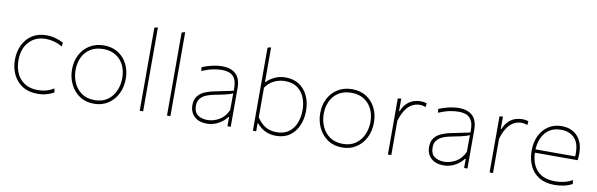

<svg xmlns="http://www.w3.org/2000/svg" viewBox="-50 -1197 5174 1664"><g transform="rotate(10 2537.5 -365.0)"><path d="M304 9Q226.5 9 172.5 -25.2Q118.5 -59.5 90.2 -117.8Q62 -176 62 -248Q62 -320.5 90 -378.5Q118 -436.5 170.2 -470.2Q222.5 -504 295 -504Q338 -504 377.8 -492.8Q417.5 -481.5 446 -465L441 -431Q400 -455 363.5 -463.5Q327 -472 296 -472Q204 -472 148.5 -411.5Q93 -351 93 -248Q93 -185 116.2 -134Q139.5 -83 186.2 -53Q233 -23 304 -23Q339.5 -23 374.8 -32.5Q410 -42 442 -62L449 -28Q426 -14 388.2 -2.5Q350.5 9 304 9Z M802 9Q727.5 9 674.2 -27.2Q621 -63.5 592.5 -122.8Q564 -182 564 -251Q564 -325 594.2 -382Q624.5 -439 678.2 -471.5Q732 -504 802 -504Q874 -504 926.8 -470.8Q979.5 -437.5 1008.2 -380.2Q1037 -323 1037 -251Q1037 -178.5 1007.8 -119.5Q978.5 -60.5 925.5 -25.8Q872.5 9 802 9ZM802 -23Q870.5 -23 915.8 -55.8Q961 -88.5 983.5 -140.5Q1006 -192.5 1006 -251Q1006 -316.5 981.2 -366.2Q956.5 -416 910.8 -444Q865 -472 802 -472Q734.5 -472 688.2 -442.5Q642 -413 618.5 -362.8Q595 -312.5 595 -251Q595 -192.5 617.8 -140.5Q640.5 -88.5 686.5 -55.8Q732.5 -23 802 -23Z M1204 0V-731L1234 -739V0Z M1444 0V-731L1474 -739V0Z M1796 9Q1724 9 1684.5 -28.8Q1645 -66.5 1645 -127Q1645 -179 1670 -209Q1695 -239 1731.8 -254Q1768.5 -269 1803 -276L1976 -312Q1976.5 -320.5 1976.5 -328.5Q1976.5 -385.5 1961 -415.5Q1943 -449.5 1912.2 -460.8Q1881.5 -472 1845 -472Q1810.5 -472 1768.2 -463.8Q1726 -455.5 1669 -432L1666 -465Q1702 -481 1751.5 -492.5Q1801 -504 1845 -504Q1918 -504 1961.5 -465Q2005 -426 2005 -339V0H1976V-80H1970Q1944.5 -44 1897.8 -17.5Q1851 9 1796 9ZM1796 -23Q1845 -23 1895 -50.2Q1945 -77.5 1975 -141L1976 -289Q1966.5 -284.5 1950.5 -279Q1934.5 -273.5 1903 -266Q1871.5 -258.5 1815 -248Q1777.5 -241 1746 -227.8Q1714.5 -214.5 1695.2 -190.5Q1676 -166.5 1676 -128Q1676 -71 1709.8 -47Q1743.5 -23 1796 -23Z M2403 9Q2350 9 2308.2 -11.5Q2266.5 -32 2235 -70H2229V0H2200V-731L2230 -739V-435H2236Q2258 -460 2301.5 -482Q2345 -504 2401 -504Q2470.5 -504 2520.5 -471Q2570.5 -438 2597.2 -380.2Q2624 -322.5 2624 -249Q2624 -179.5 2599.2 -120.8Q2574.5 -62 2525.2 -26.5Q2476 9 2403 9ZM2403 -23Q2470 -23 2512 -55Q2554 -87 2573.5 -138.5Q2593 -190 2593 -249Q2593 -310.5 2572.2 -361Q2551.5 -411.5 2509 -441.8Q2466.5 -472 2401 -472Q2351 -472 2305.5 -450.2Q2260 -428.5 2230 -384V-124Q2260 -76 2302.2 -49.5Q2344.5 -23 2403 -23Z M2986 9Q2911.5 9 2858.2 -27.2Q2805 -63.5 2776.5 -122.8Q2748 -182 2748 -251Q2748 -325 2778.2 -382Q2808.5 -439 2862.2 -471.5Q2916 -504 2986 -504Q3058 -504 3110.8 -470.8Q3163.5 -437.5 3192.2 -380.2Q3221 -323 3221 -251Q3221 -178.5 3191.8 -119.5Q3162.5 -60.5 3109.5 -25.8Q3056.5 9 2986 9ZM2986 -23Q3054.5 -23 3099.8 -55.8Q3145 -88.5 3167.5 -140.5Q3190 -192.5 3190 -251Q3190 -316.5 3165.2 -366.2Q3140.5 -416 3094.8 -444Q3049 -472 2986 -472Q2918.5 -472 2872.2 -442.5Q2826 -413 2802.5 -362.8Q2779 -312.5 2779 -251Q2779 -192.5 2801.8 -140.5Q2824.5 -88.5 2870.5 -55.8Q2916.5 -23 2986 -23Z M3388 0V-494L3418 -497V-388H3423Q3444 -437.5 3473.2 -462.5Q3502.5 -487.5 3532.5 -495.8Q3562.5 -504 3586 -504Q3602 -504 3615.8 -502Q3629.5 -500 3642 -496L3639 -462Q3625 -466.5 3613.2 -469.2Q3601.5 -472 3584 -472Q3569.5 -472 3548.2 -467Q3527 -462 3503.5 -445.2Q3480 -428.5 3457.8 -394.2Q3435.5 -360 3418 -302V0Z M3879 9Q3807 9 3767.5 -28.8Q3728 -66.5 3728 -127Q3728 -179 3753 -209Q3778 -239 3814.8 -254Q3851.5 -269 3886 -276L4059 -312Q4059.5 -320.5 4059.5 -328.5Q4059.5 -385.5 4044 -415.5Q4026 -449.5 3995.2 -460.8Q3964.5 -472 3928 -472Q3893.5 -472 3851.2 -463.8Q3809 -455.5 3752 -432L3749 -465Q3785 -481 3834.5 -492.5Q3884 -504 3928 -504Q4001 -504 4044.5 -465Q4088 -426 4088 -339V0H4059V-80H4053Q4027.5 -44 3980.8 -17.5Q3934 9 3879 9ZM3879 -23Q3928 -23 3978 -50.2Q4028 -77.5 4058 -141L4059 -289Q4049.5 -284.5 4033.5 -279Q4017.5 -273.5 3986 -266Q3954.5 -258.5 3898 -248Q3860.5 -241 3829 -227.8Q3797.5 -214.5 3778.2 -190.5Q3759 -166.5 3759 -128Q3759 -71 3792.8 -47Q3826.5 -23 3879 -23Z M4283 0V-494L4313 -497V-388H4318Q4339 -437.5 4368.2 -462.5Q4397.5 -487.5 4427.5 -495.8Q4457.5 -504 4481 -504Q4497 -504 4510.8 -502Q4524.5 -500 4537 -496L4534 -462Q4520 -466.5 4508.2 -469.2Q4496.5 -472 4479 -472Q4464.5 -472 4443.2 -467Q4422 -462 4398.5 -445.2Q4375 -428.5 4352.8 -394.2Q4330.5 -360 4313 -302V0Z M4856 9Q4773 9 4718.2 -24.8Q4663.5 -58.5 4636.2 -117.2Q4609 -176 4609 -251Q4609 -324.5 4636.8 -381.8Q4664.5 -439 4714 -471.5Q4763.5 -504 4829 -504Q4917 -504 4968.5 -449.2Q5020 -394.5 5020 -297Q5020 -262.5 5016 -237H4640Q4643 -138.5 4696 -80.8Q4749 -23 4856 -23Q4896 -23 4934.2 -32Q4972.5 -41 5007 -61L5010 -27Q4981.5 -10 4941 -0.5Q4900.5 9 4856 9ZM4830 -472Q4742 -472 4693 -414Q4644 -356 4640.5 -266H4989Q4990 -273.5 4990 -281Q4990 -288 4990 -295Q4990 -386 4946 -429Q4902 -472 4830 -472Z"/></g></svg>

Font: Heraclito Thin
Style: Regular
Weight: 100
Designer: Kostas Bartsokas (font) & Cristiano Sobral (main changes)
Foundry: Kostas Bartsokas (font) & Cristiano Sobral (main changes)
Version: Version 1.00;July 8, 2020;FontCreator 13.0.0.2655 64-bit